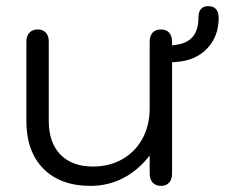

<svg xmlns="http://www.w3.org/2000/svg" viewBox="-20 -596 733 626"><path d="M693 -538Q693 -477 655 -437.5Q617 -398 554 -394L541 -393V-30Q541 -11 531.5 -0.5Q522 10 505 10Q487 10 477.5 -1Q468 -12 468 -30V-89Q431 -41 382 -15.5Q333 10 275 10Q177 10 121.5 -46Q66 -102 66 -202V-460Q66 -479 76 -489.5Q86 -500 103 -500Q120 -500 129.5 -489.5Q139 -479 139 -460V-202Q139 -131 177 -92Q215 -53 283 -53Q337 -53 379 -77Q421 -101 444.5 -144Q468 -187 468 -243V-460Q468 -479 477.5 -489.5Q487 -500 505 -500Q522 -500 531.5 -489.5Q541 -479 541 -460V-448L554 -450Q627 -459 627 -538Q627 -576 659 -576Q676 -576 684.5 -566Q693 -556 693 -538Z"/></svg>

Font: Kodchasan
Style: Regular
Weight: 400
Version: Version 1.000; ttfautohint (v1.6)